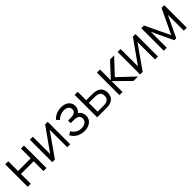

<svg xmlns="http://www.w3.org/2000/svg" viewBox="350 -1899 3258 3258"><g transform="rotate(-45 1979.0 -270.0)"><path d="M69.7 0V-540H143V-305.3H447.7V-540H521V0H447.7V-235H143V0Z M1090 -540V0H1018.7V-420.7L722.7 0H660.7V-540H732V-123L1028.3 -540Z M1424.3 15Q1343.7 15 1282.8 -20.2Q1221.8 -55.5 1186.7 -120L1245.7 -157.3Q1275.5 -107.2 1319.4 -81.2Q1363.3 -55.3 1420 -55.3Q1459.5 -55.3 1489.2 -67.8Q1518.8 -80.2 1535.1 -103.5Q1551.3 -126.8 1551.3 -158.7Q1551.3 -188.5 1539.2 -207.1Q1527 -225.7 1503.1 -235.2Q1479.2 -244.8 1439.7 -247Q1433.3 -247.3 1426.7 -247.5Q1420 -247.7 1413.3 -247.7H1349.3V-310.3H1412.7Q1451.8 -310.3 1479.2 -319.3Q1506.5 -328.3 1521.8 -347.1Q1537 -365.8 1537 -394.3Q1537 -424.2 1521.6 -444.6Q1506.2 -465 1479.9 -475Q1453.7 -485 1421 -485Q1374.5 -485 1331.8 -465.8Q1289 -446.7 1258.7 -414.3L1211.7 -464Q1252.5 -508.7 1306.7 -531.8Q1360.8 -555 1426.3 -555Q1478.8 -555 1521.1 -536.3Q1563.3 -517.7 1587.8 -482.3Q1612.3 -447 1612.3 -399.3Q1612.3 -353.8 1590.6 -320.1Q1568.8 -286.3 1527.7 -264.3L1523.3 -292Q1557.3 -285.7 1580.4 -264.5Q1603.5 -243.3 1614.9 -213.5Q1626.3 -183.7 1626.3 -151.3Q1626.3 -101 1599.9 -63.3Q1573.5 -25.7 1527.5 -5.3Q1481.5 15 1424.3 15Z M1736.8 0 1736.2 -540H1810.2V-336.7H1936.5Q1993.8 -336.7 2023.2 -331.3Q2087.5 -319.3 2124.3 -280Q2161.2 -240.7 2161.2 -168.3Q2161.2 -123.5 2145.2 -90Q2129.2 -56.5 2100.8 -35.9Q2072.3 -15.3 2034.8 -7Q2016 -3 1993.3 -1.5Q1970.7 0 1943.2 0ZM1940.2 -63Q1963.7 -63 1982 -64.2Q2000.3 -65.3 2014.8 -69.3Q2045.3 -78 2065.2 -101.9Q2085.2 -125.8 2085.2 -168.3Q2085.2 -211.8 2065 -236Q2044.8 -260.2 2008.2 -268Q1982.3 -273.7 1940.2 -273.7H1810.2V-63Z M2270.7 0 2271 -540H2345V-280L2586 -540H2684L2431 -270L2717 0H2610L2345 -260V0Z M3196 -540V0H3124.7V-420.7L2828.7 0H2766.7V-540H2838V-123L3134.3 -540Z M3335.7 0V-540H3401L3611.7 -98L3822.3 -540H3887.7V0H3816.3V-383L3635 0H3588.3L3407 -383V0Z"/></g></svg>

Font: Hauora
Style: Regular
Weight: 400
Designer: Wayne Shih
Foundry: WCYS
Version: Version 1.001